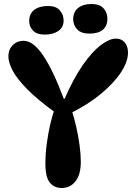

<svg xmlns="http://www.w3.org/2000/svg" viewBox="-20 -931 682 960"><path d="M288 9Q252 9 229.5 -17.5Q207 -44 207 -113Q207 -162 214 -214Q221 -266 232 -313Q243 -360 256 -392L262 -364Q168 -432 116 -485Q64 -538 43 -578.5Q22 -619 22 -649Q22 -674 32.5 -691Q43 -708 60 -717.5Q77 -727 98 -727Q146 -727 195.5 -654Q245 -581 299 -437H303Q348 -540 394.5 -606.5Q441 -673 484 -705.5Q527 -738 559 -738Q588 -738 604 -718.5Q620 -699 620 -668Q620 -623 585 -569.5Q550 -516 485 -462Q420 -408 329 -363L338 -382Q351 -342 361.5 -295.5Q372 -249 378 -203.5Q384 -158 384 -122Q384 -58 357.5 -24.5Q331 9 288 9ZM204 -758Q164 -758 145 -778Q126 -798 126 -825Q126 -862 151 -881.5Q176 -901 221 -901Q260 -901 279 -879.5Q298 -858 298 -828Q298 -794 271.5 -776Q245 -758 204 -758ZM437 -911Q479 -911 498 -889Q517 -867 517 -838Q517 -801 494 -782Q471 -763 427 -763Q386 -763 366 -784Q346 -805 346 -835Q346 -872 371 -891.5Q396 -911 437 -911Z"/></svg>

Font: DynaPuff
Style: Regular
Weight: 400
Designer: Toshi Omagari, Jennifer Daniel
Foundry: Google Fonts
Version: Version 2.000